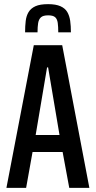

<svg xmlns="http://www.w3.org/2000/svg" viewBox="-20 -906 462 926"><path d="M11 0 143 -688H280L411 0H314L282 -173H137L106 0ZM152 -255H267L212 -581H207ZM212 -886Q249 -886 271.5 -876Q294 -866 304.5 -848Q315 -830 318.5 -805.5Q322 -781 322 -750H261Q261 -777 258.5 -795.5Q256 -814 246 -823Q236 -832 212 -832Q188 -832 177.5 -822.5Q167 -813 164 -795Q161 -777 161 -750H101Q101 -780 104 -805Q107 -830 118 -848Q129 -866 151 -876Q173 -886 212 -886Z"/></svg>

Font: Saira ExtraCondensed SemiBold
Style: Regular
Weight: 600
Width: 2
Designer: Hector Gatti with collaboration of the Omnibus-Type team
Foundry: Omnibus-Type
Version: Version 1.101